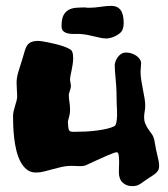

<svg xmlns="http://www.w3.org/2000/svg" viewBox="-20 -697 579 661"><path d="M520 -169.9Q523.9 -154.3 525.9 -144Q527.8 -133.8 527.8 -126Q527.8 -119.1 526.1 -114.3Q524.4 -109.4 520.3 -104.7Q516.1 -100.1 509.3 -95.2Q502.4 -90.3 492.2 -84Q481.9 -77.6 475.3 -72.5Q468.8 -67.4 462.9 -63.7Q457 -60.1 450.7 -58.1Q444.3 -56.2 435.1 -56.2Q415.5 -56.2 402.3 -68.4Q389.2 -80.6 389.2 -104Q389.2 -110.8 389.6 -120.1Q390.1 -129.4 390.1 -139.2Q390.1 -151.9 388.7 -162.4Q387.2 -172.9 381.8 -172.9Q378.4 -172.9 369.4 -169.7Q360.4 -166.5 348.9 -161.4Q337.4 -156.2 324.7 -150.6Q312 -145 301 -139.9Q290 -134.8 282.2 -131.1Q274.4 -127.4 272.9 -127Q269 -126 265.1 -125.5Q261.2 -125 255.9 -125Q249 -125 241.2 -125.5Q233.4 -126 225.1 -126Q208 -126 192.1 -122.3Q176.3 -118.7 161.4 -114.5Q146.5 -110.4 132.1 -106.7Q117.7 -103 104 -103Q85 -103 72 -113.5Q59.1 -124 50.3 -140.9Q41.5 -157.7 36.4 -179Q31.2 -200.2 28.8 -221.9Q26.4 -243.7 25.6 -263.2Q24.9 -282.7 24.9 -296.9Q24.9 -305.7 27.1 -314.9Q29.3 -324.2 32 -333Q34.7 -341.8 36.9 -349.9Q39.1 -357.9 39.1 -365.2Q39.1 -376.5 38.1 -388.2Q37.1 -399.9 37.1 -412.1Q37.1 -430.2 43.7 -451.4Q50.3 -472.7 57.1 -494.1Q62 -509.3 64.9 -520.8Q67.9 -532.2 73 -540Q78.1 -547.9 87.2 -552Q96.2 -556.2 112.8 -556.2Q116.7 -556.2 126 -554.7Q135.3 -553.2 147.2 -550.8Q159.2 -548.3 172.1 -545.2Q185.1 -542 196.5 -538.1Q208 -534.2 216.3 -530Q224.6 -525.9 227.1 -522Q230 -516.6 231 -510.3Q231.9 -503.9 231.9 -497.1Q231.9 -486.8 230.2 -476.1Q228.5 -465.3 226.6 -455.6Q224.6 -445.8 222.9 -437.5Q221.2 -429.2 221.2 -423.8Q221.2 -418.5 222.7 -412.1Q224.1 -405.8 224.1 -398.9Q223.1 -391.6 220.5 -384.3Q217.8 -377 216.8 -371.1Q216.8 -360.4 219 -346.2Q221.2 -332 221.2 -317.9Q221.2 -310.5 220 -304.4Q218.8 -298.3 217.3 -292.7Q215.8 -287.1 214.6 -282.7Q213.4 -278.3 213.9 -274.9Q214.4 -264.6 215.1 -258.3Q215.8 -252 218 -248.5Q220.2 -245.1 223.6 -244.1Q227.1 -243.2 232.9 -243.2Q253.4 -243.2 273.9 -244.1Q294.4 -245.1 313.2 -247.6Q332 -250 347.9 -253.7Q363.8 -257.3 375 -263.2Q379.4 -267.6 381.1 -278.3Q382.8 -289.1 383.1 -301Q383.3 -313 382.6 -323.5Q381.8 -334 381.8 -337.9Q381.8 -387.7 378.4 -421.9Q375 -456.1 375 -473.1Q375 -477.5 377.4 -484.9Q379.9 -492.2 384.5 -499Q389.2 -505.9 396.5 -511Q403.8 -516.1 414.1 -516.1Q424.3 -516.1 433.6 -512.9Q442.9 -509.8 450 -504.6Q457 -499.5 461.4 -492.9Q465.8 -486.3 465.8 -479Q465.8 -473.1 464.8 -465.3Q463.9 -457.5 463.9 -450.2Q463.9 -437 466.3 -421.1Q468.8 -405.3 471.9 -389.6Q475.1 -374 477.5 -359.4Q480 -344.7 480 -334Q480 -322.8 478 -312.7Q476.1 -302.7 476.1 -293Q476.1 -281.2 480 -272Q483.9 -262.7 489 -254.6Q494.1 -246.6 499.5 -239.7Q504.9 -232.9 507.8 -226.1Q511.7 -216.3 513.9 -200.7Q516.1 -185.1 520 -169.9ZM400.9 -592.8Q397 -585.4 389.6 -580.3Q382.3 -575.2 374.3 -571.5Q366.2 -567.9 358.6 -566.2Q351.1 -564.5 346.7 -564.5Q336.9 -564.5 326.7 -566.7Q316.4 -568.8 305.9 -571.3Q295.4 -573.7 284.2 -576.2Q272.9 -578.6 261.7 -579.6Q252.4 -580.6 240.2 -580.1Q228 -579.6 217.3 -581.3Q206.5 -583 199.2 -588.6Q191.9 -594.2 191.9 -607.4Q191.9 -630.9 198.2 -643.6Q204.6 -656.2 215.6 -662.6Q226.6 -668.9 241.7 -670.2Q256.8 -671.4 274.9 -671.4Q277.8 -670.4 281.5 -670.4Q285.2 -670.4 289.1 -670.4Q305.7 -670.4 326.4 -673.6Q347.2 -676.8 363.8 -676.8Q384.3 -676.8 395 -662.6Q405.8 -648.4 405.8 -617.7Q405.8 -604 400.9 -592.8Z"/></svg>

Font: Freckle Face
Style: Regular
Weight: 400
Designer: Astigmatic (AOETI)
Foundry: Astigmatic (AOETI)
Version: Version 1.000